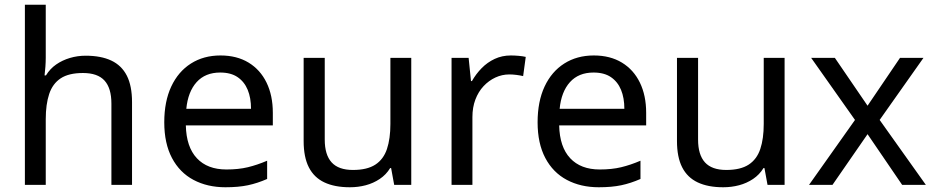

<svg xmlns="http://www.w3.org/2000/svg" viewBox="-20 -780 3944 810"><path d="M173 -537Q173 -518 171.5 -498Q170 -478 168 -462H174Q191 -490 217 -508Q243 -526 275 -535.5Q307 -545 341 -545Q406 -545 449.5 -524.5Q493 -504 515 -461Q537 -418 537 -349V0H450V-343Q450 -408 421 -440Q392 -472 330 -472Q270 -472 236 -449.5Q202 -427 187.5 -383.5Q173 -340 173 -277V0H85V-760H173Z M910 -546Q979 -546 1028.5 -516Q1078 -486 1104.5 -431.5Q1131 -377 1131 -304V-251H764Q766 -160 810.5 -112.5Q855 -65 935 -65Q986 -65 1025.5 -74.5Q1065 -84 1107 -102V-25Q1066 -7 1026 1.5Q986 10 931 10Q855 10 796.5 -21Q738 -52 705.5 -113.5Q673 -175 673 -264Q673 -352 702.5 -415Q732 -478 785.5 -512Q839 -546 910 -546ZM909 -474Q846 -474 809.5 -433.5Q773 -393 766 -321H1039Q1039 -367 1025 -401Q1011 -435 982.5 -454.5Q954 -474 909 -474Z M1715 -536V0H1643L1630 -71H1626Q1609 -43 1582 -25Q1555 -7 1523 1.5Q1491 10 1456 10Q1392 10 1348.5 -10.5Q1305 -31 1283 -74Q1261 -117 1261 -185V-536H1350V-191Q1350 -127 1379 -95Q1408 -63 1469 -63Q1529 -63 1563.5 -85.5Q1598 -108 1612.5 -151.5Q1627 -195 1627 -257V-536Z M2135 -546Q2150 -546 2167.5 -544.5Q2185 -543 2198 -540L2187 -459Q2174 -462 2158.5 -464Q2143 -466 2129 -466Q2098 -466 2070 -453Q2042 -440 2020 -416.5Q1998 -393 1985.5 -360Q1973 -327 1973 -286V0H1885V-536H1957L1967 -438H1971Q1988 -468 2012 -492.5Q2036 -517 2067 -531.5Q2098 -546 2135 -546Z M2485 -546Q2554 -546 2603.5 -516Q2653 -486 2679.5 -431.5Q2706 -377 2706 -304V-251H2339Q2341 -160 2385.5 -112.5Q2430 -65 2510 -65Q2561 -65 2600.5 -74.5Q2640 -84 2682 -102V-25Q2641 -7 2601 1.5Q2561 10 2506 10Q2430 10 2371.5 -21Q2313 -52 2280.5 -113.5Q2248 -175 2248 -264Q2248 -352 2277.5 -415Q2307 -478 2360.5 -512Q2414 -546 2485 -546ZM2484 -474Q2421 -474 2384.5 -433.5Q2348 -393 2341 -321H2614Q2614 -367 2600 -401Q2586 -435 2557.5 -454.5Q2529 -474 2484 -474Z M3290 -536V0H3218L3205 -71H3201Q3184 -43 3157 -25Q3130 -7 3098 1.5Q3066 10 3031 10Q2967 10 2923.5 -10.5Q2880 -31 2858 -74Q2836 -117 2836 -185V-536H2925V-191Q2925 -127 2954 -95Q2983 -63 3044 -63Q3104 -63 3138.5 -85.5Q3173 -108 3187.5 -151.5Q3202 -195 3202 -257V-536Z M3587 -274 3402 -536H3502L3640 -334L3777 -536H3876L3691 -274L3886 0H3786L3640 -214L3492 0H3393Z"/></svg>

Font: Noto Sans Ambassadori
Style: Regular
Weight: 400
Designer: Monotype Design Team
Foundry: Monotype Imaging Inc.
Version: Version 2.013